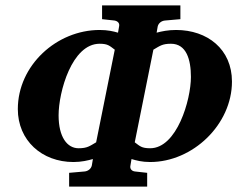

<svg xmlns="http://www.w3.org/2000/svg" viewBox="-20 -691 895 711"><path d="M839 -389C839 -509 748 -580 632 -580C602 -580 579 -575 560 -570L564 -593C567 -606 579 -614 591 -615L648 -620V-671H358V-620L404 -615C415 -613 424 -606 421 -593L417 -570C400 -575 379 -580 349 -580C190 -580 46 -449 46 -287C46 -171 135 -91 252 -91C282 -91 306 -97 324 -102L320 -78C317 -65 305 -57 293 -56L236 -51V0H525V-51L480 -56C469 -57 460 -65 463 -78L467 -102C484 -97 505 -91 536 -91C694 -91 839 -230 839 -389ZM687 -406C687 -321 635 -142 536 -142C504 -142 498 -150 479 -164L548 -507C572 -521 581 -529 613 -529C670 -529 687 -471 687 -406ZM405 -507 336 -164C312 -150 303 -142 271 -142C229 -142 197 -183 197 -264C197 -350 246 -529 349 -529C380 -529 386 -521 405 -507Z"/></svg>

Font: Veleka
Style: Bold Italic
Weight: 700
Italic angle: -12°
Designer: Stefan Peev, Context Ltd, 2016; SIL International, 1997-2014.
Foundry: Stefan Peev, Context Ltd, 2016
Version: Version 5.000